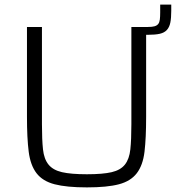

<svg xmlns="http://www.w3.org/2000/svg" viewBox="-20 -805 763 833"><path d="M97 0ZM550 -688H614V-298Q614 -206 607 -147Q600 -88 573.5 -53.5Q547 -19 496 -5.5Q445 8 357 8Q269 8 217 -5.5Q165 -19 138.5 -53.5Q112 -88 104.5 -147Q97 -206 97 -298V-688H162V-266Q162 -199 166.5 -157Q171 -115 190.5 -91Q210 -67 249 -58Q288 -49 357 -49Q426 -49 464.5 -58Q503 -67 522 -91Q541 -115 545.5 -157Q550 -199 550 -266ZM622 -688Q640 -688 650.5 -691Q661 -694 666.5 -701Q672 -708 673.5 -720.5Q675 -733 675 -751V-785H723V-758Q723 -727 719 -707Q715 -687 704 -675Q693 -663 673.5 -658.5Q654 -654 622 -654H559V-688Z"/></svg>

Font: Azeri Sans Light
Style: Regular
Weight: 300
Designer: Hector Gatti & Omnibus-Type (original fonts) / Cristiano Sobral (main changes and remastering)
Version: Version 1.000; ttfautohint (v1.6)